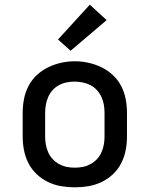

<svg xmlns="http://www.w3.org/2000/svg" viewBox="-20 -793 640 821"><path d="M300 8Q270 8 241 3Q212 -2 185 -15Q158 -28 136.5 -48.5Q115 -69 101.5 -95.5Q88 -122 82.5 -151Q77 -180 77 -210V-310Q77 -340 82.5 -369Q88 -398 101.5 -424.5Q115 -451 137 -471.5Q159 -492 185.5 -505Q212 -518 241 -524.5Q270 -531 300 -531Q330 -531 359 -524.5Q388 -518 414.5 -505Q441 -492 463 -471.5Q485 -451 498.5 -424.5Q512 -398 517.5 -369Q523 -340 523 -310V-210Q523 -180 517.5 -151Q512 -122 498.5 -95.5Q485 -69 463.5 -48.5Q442 -28 415 -15Q388 -2 359 3Q330 8 300 8ZM300 -76Q318 -76 335 -79.5Q352 -83 367.5 -91.5Q383 -100 395 -113Q407 -126 414 -142Q421 -158 424 -175Q427 -192 427 -210V-310Q427 -328 424 -345.5Q421 -363 413.5 -379Q406 -395 394 -408Q382 -421 366.5 -429Q351 -437 333.5 -440.5Q316 -444 298 -444Q281 -444 264 -440.5Q247 -437 231.5 -428.5Q216 -420 204.5 -407Q193 -394 186 -378Q179 -362 176 -344.5Q173 -327 173 -310V-210Q173 -192 176 -175Q179 -158 186 -142Q193 -126 205 -113Q217 -100 232.5 -91.5Q248 -83 265 -79.5Q282 -76 300 -76ZM282 -576 228 -624 364 -773 436 -707Z"/></svg>

Font: Iosevka Custom Medium Extended
Style: Regular
Weight: 500
Width: 7
Monospace: yes
Designer: Belleve Invis
Foundry: Belleve Invis
Version: Version 11.2.4; ttfautohint (v1.8.4)